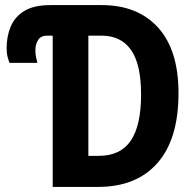

<svg xmlns="http://www.w3.org/2000/svg" viewBox="-20 -734 768 754"><path d="M187 0V-594H165Q141 -594 130 -577.5Q119 -561 119 -537Q119 -520 122 -507.5Q125 -495 127 -487H17Q14 -495 10 -510Q6 -525 6 -545Q6 -591 22 -629.5Q38 -668 75.5 -691Q113 -714 178 -714H379Q521 -714 601 -625.5Q681 -537 681 -368Q681 -188 598.5 -94Q516 0 365 0ZM368 -122Q453 -122 493.5 -181.5Q534 -241 534 -363Q534 -482 494.5 -538Q455 -594 379 -594H327V-122Z"/></svg>

Font: Noto Sans Condensed
Style: Bold
Weight: 700
Width: 3
Designer: Monotype Design Team
Foundry: Monotype Imaging Inc.
Version: Version 2.013; ttfautohint (v1.8.4.7-5d5b)